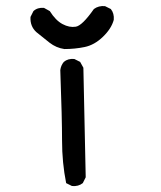

<svg xmlns="http://www.w3.org/2000/svg" viewBox="-20 -624 540 642"><path d="M220.7 -2 201.2 -11.7Q187.5 -80.1 187.5 -153.8Q187.5 -227.5 181.6 -389.6Q183.6 -405.3 193.4 -417Q207 -428.7 228.5 -426.8L248 -417L258.8 -397.5L266.6 -31.2L256.8 -11.7Q242.2 0 220.7 -2ZM195.3 -460Q168 -463.9 145.5 -481.4Q123 -499 101.6 -516.6Q80.1 -536.1 82 -567.4L91.8 -586.9Q105.5 -599.6 127 -597.7L146.5 -586.9Q166 -555.7 189 -543.5Q211.9 -531.2 233.4 -534.7Q254.9 -538.1 293.9 -593.8Q309.6 -605.5 331.1 -603.5L350.6 -593.8Q362.3 -579.1 360.4 -557.6Q352.5 -528.3 324.2 -501Q295.9 -473.6 263.2 -466.8Q230.5 -460 195.3 -460Z"/></svg>

Font: JasonHandwriting1
Style: Regular
Weight: 400
Version: Version 1.48.20